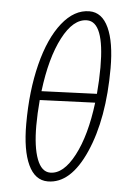

<svg xmlns="http://www.w3.org/2000/svg" viewBox="-52 -746 534 793"><g transform="rotate(5 215.0 -349.5)"><path d="M176 8Q123 8 95 -52Q67 -112 67 -221Q67 -358 95 -469Q123 -580 173.5 -643.5Q224 -707 287 -707Q339 -707 366.5 -647.5Q394 -588 394 -480Q394 -271 332.5 -131.5Q271 8 176 8ZM280 -669Q223 -669 179 -584.5Q135 -500 118 -361L347 -370Q352 -428 352 -480Q352 -669 280 -669ZM183 -29Q238 -29 282 -112.5Q326 -196 343 -333L114 -324Q109 -267 109 -218Q109 -129 128 -79Q147 -29 183 -29Z"/></g></svg>

Font: Alegreya Sans Light
Style: Italic
Weight: 300
Italic angle: -7°
Designer: Juan Pablo del Peral
Foundry: Huerta Tipografica
Version: Version 2.007